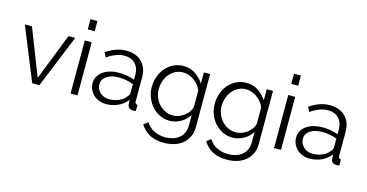

<svg xmlns="http://www.w3.org/2000/svg" viewBox="-92 -1165 3478 1822"><g transform="rotate(15 1647.5 -253.5)"><path d="M231 0 19 -521H89L268 -63L448 -521H514L302 0Z M608 0V-521H676V0ZM608 -630V-730H676V-630Z M957 10Q920 10 888.5 -2.5Q857 -15 833.5 -37Q810 -59 797 -88.5Q784 -118 784 -152Q784 -186 800 -215Q816 -244 845 -265Q874 -286 914 -297.5Q954 -309 1002 -309Q1042 -309 1083 -302Q1124 -295 1156 -282V-329Q1156 -398 1117 -438.5Q1078 -479 1009 -479Q969 -479 927 -463Q885 -447 842 -417L818 -462Q919 -530 1014 -530Q1112 -530 1168 -475Q1224 -420 1224 -323V-88Q1224 -60 1249 -60V0Q1232 3 1223 3Q1197 3 1182.5 -10Q1168 -23 1167 -46L1165 -87Q1129 -40 1074.5 -15Q1020 10 957 10ZM973 -42Q1026 -42 1070.5 -62Q1115 -82 1138 -115Q1147 -124 1151.5 -134.5Q1156 -145 1156 -154V-239Q1122 -252 1085.5 -259Q1049 -266 1011 -266Q939 -266 894 -236Q849 -206 849 -157Q849 -133 858.5 -112Q868 -91 884.5 -75.5Q901 -60 924 -51Q947 -42 973 -42Z M1580 7Q1526 7 1481.5 -15.5Q1437 -38 1404.5 -75Q1372 -112 1354 -160Q1336 -208 1336 -259Q1336 -313 1353.5 -362.5Q1371 -412 1403 -449Q1435 -486 1479.5 -508Q1524 -530 1578 -530Q1645 -530 1694 -496.5Q1743 -463 1778 -412V-521H1839V2Q1839 56 1818.5 97.5Q1798 139 1763.5 167Q1729 195 1682.5 209Q1636 223 1584 223Q1494 223 1439 191Q1384 159 1350 105L1392 72Q1423 122 1474 145.5Q1525 169 1584 169Q1622 169 1656 158.5Q1690 148 1715.5 127.5Q1741 107 1756 75.5Q1771 44 1771 2V-101Q1741 -51 1689 -22Q1637 7 1580 7ZM1599 -50Q1629 -50 1658 -61Q1687 -72 1710.5 -90.5Q1734 -109 1750 -132Q1766 -155 1771 -179V-340Q1760 -368 1741 -392Q1722 -416 1698 -433Q1674 -450 1646.5 -460Q1619 -470 1591 -470Q1547 -470 1512.5 -451.5Q1478 -433 1454 -403Q1430 -373 1417.5 -335Q1405 -297 1405 -258Q1405 -216 1420 -178Q1435 -140 1461.5 -111.5Q1488 -83 1523 -66.5Q1558 -50 1599 -50Z M2198 7Q2144 7 2099.5 -15.5Q2055 -38 2022.5 -75Q1990 -112 1972 -160Q1954 -208 1954 -259Q1954 -313 1971.5 -362.5Q1989 -412 2021 -449Q2053 -486 2097.5 -508Q2142 -530 2196 -530Q2263 -530 2312 -496.5Q2361 -463 2396 -412V-521H2457V2Q2457 56 2436.5 97.5Q2416 139 2381.5 167Q2347 195 2300.5 209Q2254 223 2202 223Q2112 223 2057 191Q2002 159 1968 105L2010 72Q2041 122 2092 145.5Q2143 169 2202 169Q2240 169 2274 158.5Q2308 148 2333.5 127.5Q2359 107 2374 75.5Q2389 44 2389 2V-101Q2359 -51 2307 -22Q2255 7 2198 7ZM2217 -50Q2247 -50 2276 -61Q2305 -72 2328.5 -90.5Q2352 -109 2368 -132Q2384 -155 2389 -179V-340Q2378 -368 2359 -392Q2340 -416 2316 -433Q2292 -450 2264.5 -460Q2237 -470 2209 -470Q2165 -470 2130.5 -451.5Q2096 -433 2072 -403Q2048 -373 2035.5 -335Q2023 -297 2023 -258Q2023 -216 2038 -178Q2053 -140 2079.5 -111.5Q2106 -83 2141 -66.5Q2176 -50 2217 -50Z M2607 0V-521H2675V0ZM2607 -630V-730H2675V-630Z M2956 10Q2919 10 2887.5 -2.5Q2856 -15 2832.5 -37Q2809 -59 2796 -88.5Q2783 -118 2783 -152Q2783 -186 2799 -215Q2815 -244 2844 -265Q2873 -286 2913 -297.5Q2953 -309 3001 -309Q3041 -309 3082 -302Q3123 -295 3155 -282V-329Q3155 -398 3116 -438.5Q3077 -479 3008 -479Q2968 -479 2926 -463Q2884 -447 2841 -417L2817 -462Q2918 -530 3013 -530Q3111 -530 3167 -475Q3223 -420 3223 -323V-88Q3223 -60 3248 -60V0Q3231 3 3222 3Q3196 3 3181.5 -10Q3167 -23 3166 -46L3164 -87Q3128 -40 3073.5 -15Q3019 10 2956 10ZM2972 -42Q3025 -42 3069.5 -62Q3114 -82 3137 -115Q3146 -124 3150.5 -134.5Q3155 -145 3155 -154V-239Q3121 -252 3084.5 -259Q3048 -266 3010 -266Q2938 -266 2893 -236Q2848 -206 2848 -157Q2848 -133 2857.5 -112Q2867 -91 2883.5 -75.5Q2900 -60 2923 -51Q2946 -42 2972 -42Z"/></g></svg>

Font: Boldmen
Style: Regular
Weight: 400
Designer: Matt McInerney, Pablo Impallari, Rodrigo Fuenzalida
Foundry: LIVING CONCEPT
Version: Version 1.000